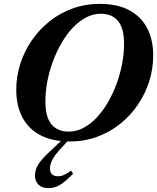

<svg xmlns="http://www.w3.org/2000/svg" viewBox="-20 -718 812 992"><path d="M214.5 -193.5Q214.5 -113 246 -75.5Q277.5 -38 335 -38Q375.5 -38 412.2 -57.8Q449 -77.5 481 -112Q513 -146.5 538.8 -191.2Q564.5 -236 583 -286.8Q601.5 -337.5 611.2 -390Q621 -442.5 621 -491.5Q621 -572 589.8 -609.5Q558.5 -647 501 -647Q460.5 -647 423.5 -627.2Q386.5 -607.5 354.5 -573Q322.5 -538.5 296.8 -493.8Q271 -449 252.5 -398.2Q234 -347.5 224.2 -295.2Q214.5 -243 214.5 -193.5ZM771.5 -430.5Q771.5 -362.5 751 -297.8Q730.5 -233 692.2 -176.8Q654 -120.5 600.5 -77.8Q547 -35 481.2 -11Q415.5 13 340 13Q251 13 189.2 -19.2Q127.5 -51.5 95.8 -111.5Q64 -171.5 64 -254.5Q64 -322.5 84.5 -387.2Q105 -452 143.5 -508.2Q182 -564.5 235.2 -607.2Q288.5 -650 354.5 -674Q420.5 -698 496 -698Q585 -698 646.5 -665.8Q708 -633.5 739.8 -573.8Q771.5 -514 771.5 -430.5ZM238 153Q238 171 248.2 181.8Q258.5 192.5 279 192.5Q296 192.5 310.8 186Q325.5 179.5 347.5 163.5L357.5 179.5Q316 222.5 288.5 238.2Q261 254 229.5 254Q196 254 178.2 235.5Q160.5 217 160.5 188.5Q160.5 171.5 166.8 153.2Q173 135 194.5 109Q216 83 259 44.5L324 -17H354.5L315 27Q283 59.5 266.5 82.2Q250 105 244 121.8Q238 138.5 238 153Z"/></svg>

Font: Newsreader 36pt
Style: Bold Italic
Weight: 700
Italic angle: -17°
Designer: Hugues Gentile
Foundry: Production Type
Version: Version 1.003